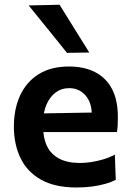

<svg xmlns="http://www.w3.org/2000/svg" viewBox="-20 -798 567 830"><path d="M311 12.5Q217 12.5 157 -21.5Q97 -55.5 68.5 -115Q40 -174.5 40 -251Q40 -327 67.2 -385.8Q94.5 -444.5 147.5 -477.5Q200.5 -510.5 277.5 -510.5Q344 -510.5 391.2 -486.2Q438.5 -462 464 -413.8Q489.5 -365.5 489.5 -292.5Q489.5 -273 488.8 -257.5Q488 -242 485.5 -227L375 -271.5Q376 -278.5 376.5 -285.8Q377 -293 377 -299.5Q377 -354.5 349.5 -385.8Q322 -417 278.5 -417Q245.5 -417 220.5 -398.2Q195.5 -379.5 181 -346Q166.5 -312.5 166.5 -268.5V-249Q166.5 -200.5 183.5 -165.8Q200.5 -131 236 -112.2Q271.5 -93.5 325.5 -93.5Q346.5 -93.5 372.8 -97.2Q399 -101 426 -109Q453 -117 476.5 -129.5L480.5 -20.5Q461.5 -11 436 -3.5Q410.5 4 379 8.2Q347.5 12.5 311 12.5ZM90 -227V-306.5L410.5 -312L485.5 -283.5V-227ZM269.5 -569.5Q243 -603 215.5 -636.8Q188 -670.5 160.2 -705Q132.5 -739.5 104 -774.5L237.5 -777.5Q269.5 -726 301.5 -674.5Q333.5 -623 366 -571Z"/></svg>

Font: Commissioner Thin SemiBold
Style: Regular
Weight: 600
Version: Version 1.000